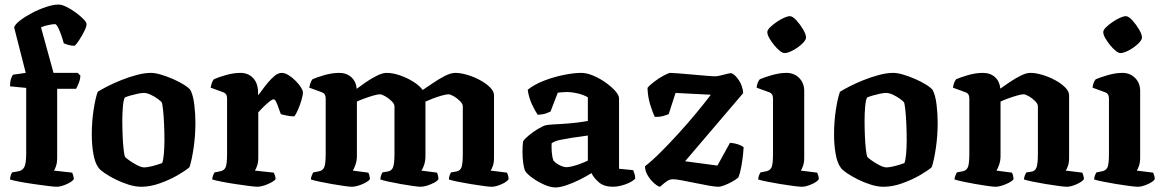

<svg xmlns="http://www.w3.org/2000/svg" viewBox="-20 -820 5114 843"><path d="M229 0Q219 0 190.5 -3.5Q162 -7 127.5 -12Q93 -17 64 -22.5Q35 -28 24 -32Q24 -40 27 -49Q30 -58 33 -63L61 -68Q78 -71 86.5 -86Q95 -101 95 -146V-434L24 -441Q24 -461 28.5 -474Q33 -487 37 -492L93 -500L42 -700Q46 -713 68 -730Q90 -747 120.5 -763Q151 -779 182.5 -789.5Q214 -800 237 -800Q251 -800 271.5 -790Q292 -780 312.5 -765Q333 -750 346.5 -736Q360 -722 360 -714Q360 -703 350 -683Q340 -663 328 -644.5Q316 -626 308 -619Q295 -619 281.5 -622.5Q268 -626 260 -630Q255 -649 248 -668.5Q241 -688 234 -701Q227 -714 222 -714Q210 -714 192 -710Q174 -706 160 -700L215 -500H321L333 -488Q332 -470 325.5 -454.5Q319 -439 314 -430H231V-127Q231 -106 226 -91Q221 -76 217 -71L297 -62Q299 -58 301.5 -49.5Q304 -41 304 -33Q295 -21 270.5 -10.5Q246 0 229 0Z M600 0Q574 0 544 -9.5Q514 -19 487 -32.5Q460 -46 439.5 -60Q419 -74 413 -83Q397 -104 390 -144Q383 -184 383 -229Q383 -286 391 -338Q399 -390 409 -417Q423 -426 450 -440Q477 -454 510.5 -467.5Q544 -481 579 -490.5Q614 -500 643 -500Q661 -500 686.5 -492.5Q712 -485 738.5 -473.5Q765 -462 786 -449Q807 -436 816 -425Q828 -402 833 -361.5Q838 -321 838 -281Q838 -224 830 -170Q822 -116 812 -86Q795 -71 760.5 -51Q726 -31 683 -15.5Q640 0 600 0ZM613 -85Q621 -85 636.5 -88Q652 -91 668 -96Q684 -101 692 -104Q697 -116 699.5 -145Q702 -174 702 -205Q702 -236 700.5 -272.5Q699 -309 696 -337Q693 -365 690 -371Q686 -376 672.5 -386Q659 -396 642 -404Q625 -412 611 -412Q601 -412 584.5 -408.5Q568 -405 552.5 -400.5Q537 -396 528 -392Q522 -381 519.5 -351Q517 -321 517 -291Q517 -257 518.5 -222Q520 -187 523 -162Q526 -137 529 -131Q532 -127 548 -115.5Q564 -104 582.5 -94.5Q601 -85 613 -85Z M1111 0Q1101 0 1073.5 -3.5Q1046 -7 1013 -12Q980 -17 952 -22.5Q924 -28 912 -32Q912 -39 915 -48Q918 -57 922 -63L947 -68Q963 -71 970 -84Q977 -97 977 -146V-388Q977 -409 960 -415L905 -435Q909 -460 919 -472Q936 -480 970.5 -490Q1005 -500 1036 -500Q1070 -500 1091.5 -477Q1113 -454 1113 -414V-402Q1119 -408 1130.5 -424Q1142 -440 1156.5 -457.5Q1171 -475 1186.5 -487.5Q1202 -500 1217 -500Q1231 -500 1247 -490Q1263 -480 1277.5 -465.5Q1292 -451 1301 -437Q1310 -423 1310 -415Q1310 -402 1303.5 -380Q1297 -358 1288 -337.5Q1279 -317 1272 -309Q1257 -309 1239.5 -312.5Q1222 -316 1213 -319Q1209 -328 1204 -343.5Q1199 -359 1193 -371.5Q1187 -384 1182 -384Q1175 -384 1160.5 -372Q1146 -360 1132.5 -346.5Q1119 -333 1114 -327V-127Q1114 -106 1108.5 -91Q1103 -76 1099 -71L1182 -62Q1184 -58 1187 -50Q1190 -42 1190 -33Q1183 -25 1168.5 -17.5Q1154 -10 1138 -5Q1122 0 1111 0Z M1526 0Q1515 0 1490.5 -3.5Q1466 -7 1437 -12Q1408 -17 1382.5 -22.5Q1357 -28 1345 -32Q1345 -40 1348.5 -48.5Q1352 -57 1355 -63L1381 -68Q1397 -71 1403.5 -85.5Q1410 -100 1410 -146V-388Q1410 -409 1393 -415L1338 -435Q1342 -460 1352 -472Q1369 -480 1403.5 -490Q1438 -500 1469 -500Q1502 -500 1523 -480.5Q1544 -461 1546 -430Q1563 -443 1587 -459.5Q1611 -476 1635.5 -488Q1660 -500 1678 -500Q1704 -500 1735 -489.5Q1766 -479 1793.5 -462Q1821 -445 1836 -425Q1853 -436 1879 -454Q1905 -472 1932 -486Q1959 -500 1979 -500Q2002 -500 2031 -491.5Q2060 -483 2087 -468.5Q2114 -454 2131.5 -436.5Q2149 -419 2149 -402V-127Q2149 -105 2143.5 -90.5Q2138 -76 2134 -71L2206 -62Q2208 -58 2210.5 -50.5Q2213 -43 2213 -33Q2205 -21 2180.5 -10.5Q2156 0 2139 0Q2128 0 2102.5 -3.5Q2077 -7 2046 -12Q2015 -17 1988.5 -22.5Q1962 -28 1951 -32Q1951 -40 1954 -49Q1957 -58 1960 -63L1983 -67Q1998 -69 2005 -82.5Q2012 -96 2012 -146V-353Q2012 -364 1999.5 -376.5Q1987 -389 1972 -397.5Q1957 -406 1949 -406Q1940 -406 1920 -400.5Q1900 -395 1879.5 -387Q1859 -379 1848 -374V-135Q1848 -113 1842 -95.5Q1836 -78 1830 -71L1899 -62Q1900 -59 1902.5 -51Q1905 -43 1905 -33Q1900 -25 1885.5 -17.5Q1871 -10 1855 -5Q1839 0 1827 0Q1817 0 1792.5 -3.5Q1768 -7 1739.5 -12Q1711 -17 1686 -22.5Q1661 -28 1650 -32Q1650 -40 1653 -49Q1656 -58 1659 -63L1682 -67Q1699 -69 1705.5 -85Q1712 -101 1712 -146V-353Q1712 -364 1699 -376.5Q1686 -389 1671 -397.5Q1656 -406 1648 -406Q1638 -406 1617.5 -400Q1597 -394 1577 -386.5Q1557 -379 1547 -374V-135Q1547 -115 1541 -97.5Q1535 -80 1529 -71L1597 -62Q1599 -59 1601.5 -50.5Q1604 -42 1604 -33Q1598 -25 1584 -17.5Q1570 -10 1553.5 -5Q1537 0 1526 0Z M2419 3Q2397 3 2369 -9.5Q2341 -22 2317.5 -39Q2294 -56 2286 -69Q2280 -82 2277 -106Q2274 -130 2274 -154Q2274 -183 2277 -200Q2284 -211 2303 -226.5Q2322 -242 2343 -254.5Q2364 -267 2376 -270Q2384 -272 2405.5 -273.5Q2427 -275 2449 -276Q2481 -278 2511 -281.5Q2541 -285 2561 -289V-393Q2539 -405 2514 -410.5Q2489 -416 2470 -416Q2461 -416 2448.5 -415Q2436 -414 2429 -413L2397 -330Q2391 -327 2377 -322Q2363 -317 2341 -316Q2331 -330 2316.5 -360Q2302 -390 2297 -426Q2327 -450 2370.5 -466.5Q2414 -483 2457.5 -491.5Q2501 -500 2532 -500Q2556 -500 2584.5 -488Q2613 -476 2638.5 -458Q2664 -440 2681 -421Q2698 -402 2698 -388V-79L2760 -73Q2762 -68 2765.5 -58Q2769 -48 2769 -36Q2760 -26 2742.5 -17.5Q2725 -9 2705.5 -4.5Q2686 0 2672 0Q2632 0 2609.5 -19.5Q2587 -39 2577 -60Q2555 -46 2525 -31Q2495 -16 2466.5 -6.5Q2438 3 2419 3ZM2468 -86Q2478 -86 2495.5 -90.5Q2513 -95 2531 -102Q2549 -109 2561 -115V-225Q2545 -223 2527 -220Q2509 -217 2491 -215Q2465 -211 2440.5 -206Q2416 -201 2402 -191Q2401 -175 2402.5 -153Q2404 -131 2410 -115Q2419 -104 2436.5 -95Q2454 -86 2468 -86Z M2878 0Q2871 0 2855 -13Q2839 -26 2825.5 -47Q2812 -68 2812 -90Q2843 -114 2881.5 -152.5Q2920 -191 2960 -235Q3000 -279 3036.5 -323Q3073 -367 3101 -404L2946 -412L2916 -319Q2908 -315 2891 -310.5Q2874 -306 2855 -307Q2845 -327 2834.5 -361.5Q2824 -396 2823 -434Q2831 -445 2852 -461Q2873 -477 2894.5 -488.5Q2916 -500 2923 -500Q2930 -500 2956.5 -498Q2983 -496 3016.5 -493Q3050 -490 3079.5 -487.5Q3109 -485 3120 -485Q3129 -485 3145 -489Q3161 -493 3175.5 -496.5Q3190 -500 3193 -498Q3208 -492 3224.5 -467Q3241 -442 3243 -411L2988 -112L3130 -93L3185 -193Q3203 -192 3219.5 -186.5Q3236 -181 3245 -174Q3245 -166 3242.5 -142Q3240 -118 3235 -89.5Q3230 -61 3222 -41Q3212 -32 3195 -22.5Q3178 -13 3161 -6.5Q3144 0 3134 0Q3120 0 3092 -5Q3064 -10 3032.5 -16.5Q3001 -23 2974.5 -28Q2948 -33 2936 -33Q2922 -33 2910.5 -26Q2899 -19 2878 0Z M3501 0Q3490 0 3463.5 -3.5Q3437 -7 3406 -12Q3375 -17 3348 -22.5Q3321 -28 3309 -32Q3309 -39 3312 -48Q3315 -57 3319 -63L3344 -68Q3360 -71 3367 -84Q3374 -97 3374 -146V-388Q3374 -409 3357 -415L3302 -435Q3305 -460 3316 -472Q3334 -480 3368.5 -490Q3403 -500 3433 -500Q3467 -500 3489 -477.5Q3511 -455 3511 -421V-127Q3511 -106 3505.5 -91Q3500 -76 3496 -71L3568 -62Q3570 -58 3572.5 -50Q3575 -42 3575 -33Q3567 -21 3542.5 -10.5Q3518 0 3501 0ZM3425 -587Q3416 -587 3403.5 -597Q3391 -607 3378.5 -622.5Q3366 -638 3357.5 -653Q3349 -668 3349 -679Q3349 -688 3360.5 -699.5Q3372 -711 3388.5 -722.5Q3405 -734 3421.5 -741.5Q3438 -749 3448 -749Q3460 -749 3476.5 -731Q3493 -713 3506 -691Q3519 -669 3519 -655Q3519 -644 3501.5 -627.5Q3484 -611 3461.5 -599Q3439 -587 3425 -587Z M3859 0Q3833 0 3803 -9.5Q3773 -19 3746 -32.5Q3719 -46 3698.5 -60Q3678 -74 3672 -83Q3656 -104 3649 -144Q3642 -184 3642 -229Q3642 -286 3650 -338Q3658 -390 3668 -417Q3682 -426 3709 -440Q3736 -454 3769.5 -467.5Q3803 -481 3838 -490.5Q3873 -500 3902 -500Q3920 -500 3945.5 -492.5Q3971 -485 3997.5 -473.5Q4024 -462 4045 -449Q4066 -436 4075 -425Q4087 -402 4092 -361.5Q4097 -321 4097 -281Q4097 -224 4089 -170Q4081 -116 4071 -86Q4054 -71 4019.5 -51Q3985 -31 3942 -15.5Q3899 0 3859 0ZM3872 -85Q3880 -85 3895.5 -88Q3911 -91 3927 -96Q3943 -101 3951 -104Q3956 -116 3958.5 -145Q3961 -174 3961 -205Q3961 -236 3959.5 -272.5Q3958 -309 3955 -337Q3952 -365 3949 -371Q3945 -376 3931.5 -386Q3918 -396 3901 -404Q3884 -412 3870 -412Q3860 -412 3843.5 -408.5Q3827 -405 3811.5 -400.5Q3796 -396 3787 -392Q3781 -381 3778.5 -351Q3776 -321 3776 -291Q3776 -257 3777.5 -222Q3779 -187 3782 -162Q3785 -137 3788 -131Q3791 -127 3807 -115.5Q3823 -104 3841.5 -94.5Q3860 -85 3872 -85Z M4352 0Q4341 0 4316.5 -3.5Q4292 -7 4263 -12Q4234 -17 4208.5 -22.5Q4183 -28 4171 -32Q4171 -40 4174.5 -48.5Q4178 -57 4181 -63L4207 -68Q4223 -71 4229.5 -85.5Q4236 -100 4236 -146V-388Q4236 -409 4219 -415L4164 -435Q4168 -460 4178 -472Q4195 -480 4229.5 -490Q4264 -500 4295 -500Q4328 -500 4348.5 -481.5Q4369 -463 4372 -431Q4390 -444 4414 -460Q4438 -476 4462 -488Q4486 -500 4504 -500Q4527 -500 4556 -491.5Q4585 -483 4612 -468.5Q4639 -454 4656.5 -436.5Q4674 -419 4674 -402V-127Q4674 -106 4669 -91.5Q4664 -77 4659 -71L4732 -62Q4734 -58 4736.5 -50Q4739 -42 4739 -33Q4730 -21 4705.5 -10.5Q4681 0 4664 0Q4654 0 4628 -3.5Q4602 -7 4571.5 -12Q4541 -17 4514.5 -22.5Q4488 -28 4476 -32Q4476 -40 4479.5 -49Q4483 -58 4486 -63L4508 -66Q4523 -68 4530 -82.5Q4537 -97 4537 -146V-353Q4537 -364 4524.5 -376.5Q4512 -389 4497 -397.5Q4482 -406 4474 -406Q4464 -406 4443.5 -400Q4423 -394 4403 -386.5Q4383 -379 4373 -374V-135Q4373 -115 4367 -97.5Q4361 -80 4355 -71L4423 -62Q4425 -59 4427.5 -50.5Q4430 -42 4430 -33Q4424 -25 4409.5 -17.5Q4395 -10 4379 -5Q4363 0 4352 0Z M4976 0Q4965 0 4938.5 -3.5Q4912 -7 4881 -12Q4850 -17 4823 -22.5Q4796 -28 4784 -32Q4784 -39 4787 -48Q4790 -57 4794 -63L4819 -68Q4835 -71 4842 -84Q4849 -97 4849 -146V-388Q4849 -409 4832 -415L4777 -435Q4780 -460 4791 -472Q4809 -480 4843.5 -490Q4878 -500 4908 -500Q4942 -500 4964 -477.5Q4986 -455 4986 -421V-127Q4986 -106 4980.5 -91Q4975 -76 4971 -71L5043 -62Q5045 -58 5047.5 -50Q5050 -42 5050 -33Q5042 -21 5017.5 -10.5Q4993 0 4976 0ZM4900 -587Q4891 -587 4878.5 -597Q4866 -607 4853.5 -622.5Q4841 -638 4832.5 -653Q4824 -668 4824 -679Q4824 -688 4835.5 -699.5Q4847 -711 4863.5 -722.5Q4880 -734 4896.5 -741.5Q4913 -749 4923 -749Q4935 -749 4951.5 -731Q4968 -713 4981 -691Q4994 -669 4994 -655Q4994 -644 4976.5 -627.5Q4959 -611 4936.5 -599Q4914 -587 4900 -587Z"/></svg>

Font: Texturina
Style: Bold
Weight: 700
Designer: Guillermo Torres Carreño
Foundry: Omnibus-Type
Version: Version 1.002; ttfautohint (v1.8.3)